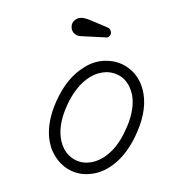

<svg xmlns="http://www.w3.org/2000/svg" viewBox="-103 -745 753 847"><g transform="rotate(-15 273.5 -321.0)"><path d="M427 -548 328 -580Q317 -583 311 -587Q299 -595 294 -608Q294 -610 293.5 -612Q293 -614 292.5 -616.5Q292 -619 292 -621Q293 -630 296 -638Q302 -651 316 -657Q325 -661 334 -661Q337 -661 341 -660Q351 -659 360 -653Q369 -649 384 -637L448 -587Q452 -584 454 -579Q456 -574 456 -569Q456 -564 454.5 -560Q453 -556 450 -553Q447 -550 443 -548Q439 -546 434 -546Q430 -546 427 -548ZM236 19Q223 19 211 17Q157 10 119 -27Q88 -58 76 -102Q69 -126 69 -147.5Q69 -169 72 -187Q85 -259 143 -331Q216 -421 301 -445Q329 -454 355.5 -454Q382 -454 405 -447Q459 -432 492 -388Q525 -344 525 -285Q525 -200 455 -111Q388 -25 309 5Q273 19 236 19ZM474 -273Q474 -279 474 -287.5Q474 -296 472 -309Q468 -336 452 -358Q429 -388 391 -399Q375 -403 356 -403Q337 -403 315 -397Q245 -376 183 -300Q120 -222 120 -151Q120 -97 155 -63Q187 -32 236 -32Q280 -32 326 -59Q373 -87 416 -143Q469 -211 474 -273Z"/></g></svg>

Font: TT2020Base
Style: Italic
Weight: 400
Italic angle: -15°
Version: Version 0.2.000